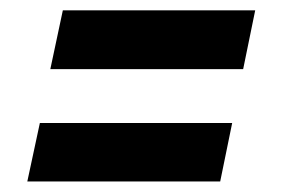

<svg xmlns="http://www.w3.org/2000/svg" viewBox="-20 -448 555 367"><path d="M100.1 -428.2H467.8L444.8 -315.9H76.2ZM56.2 -212.9H423.8L400.9 -101.1H32.2Z"/></svg>

Font: Pattaya
Style: Regular
Weight: 400
Designer: Pablo Impallari / Thai characters Designed by Thanarat Vachiruckul and Suppakit Chalermlarp
Foundry: Pablo Impallari
Version: Version 2.001